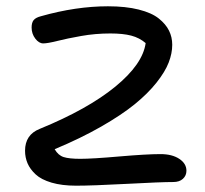

<svg xmlns="http://www.w3.org/2000/svg" viewBox="-20 -504 657 614"><path d="M223.1 89.8Q178.2 89.8 145 80.1Q111.8 70.3 94 53.7Q76.2 37.1 68.1 18.3Q60.1 -0.5 60.1 -22Q60.1 -73.2 106.9 -91.8Q260.7 -154.8 348.6 -226.8Q436.5 -298.8 445.8 -366.2Q425.8 -383.3 399.7 -390.1Q373.5 -397 333 -397Q284.7 -397 239.5 -388.9Q194.3 -380.9 163.1 -373Q131.8 -365.2 118.2 -365.2Q104.5 -365.2 92.8 -380.6Q81.1 -396 81.1 -416Q81.1 -431.6 87.6 -439.7Q94.2 -447.8 110.8 -452.1Q223.1 -483.9 325.2 -483.9Q382.3 -483.9 423.8 -473.4Q465.3 -462.9 487.8 -444.8Q510.3 -426.8 520.5 -406Q530.8 -385.3 530.8 -360.8Q530.8 -333.5 519.5 -304.2Q508.3 -274.9 480.7 -240Q453.1 -205.1 411.1 -170.9Q369.1 -136.7 303.5 -99.1Q237.8 -61.5 154.8 -26.9Q166 -7.3 183.6 -1.7Q201.2 3.9 236.8 3.9Q274.9 3.9 362.1 -3.7Q449.2 -11.2 493.2 -11.2Q530.3 -11.2 553.2 3.9Q576.2 19 576.2 42Q576.2 57.6 564.9 67.9Q553.7 78.1 534.2 78.1Q494.1 78.1 384.8 84Q275.4 89.8 223.1 89.8Z"/></svg>

Font: Shantell Sans Irregular Bouncy
Style: Regular
Weight: 400
Designer: Stephen Nixon, Anya Danilova, Shantell Martin
Foundry: Arrow Type
Version: Version 1.006;[9816181b4]